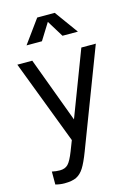

<svg xmlns="http://www.w3.org/2000/svg" viewBox="-152 -887 859 1217"><g transform="rotate(-15 277.5 -279.0)"><path d="M20 0ZM535 -553 290 89Q264 157 243 190Q222 223 193.5 237Q165 251 115 251Q86 251 56 243V158Q82 164 108 164Q142 164 161.5 144Q181 124 204 65L230 -2L20 -553H118L277 -125L440 -553ZM344 -656 277 -765 209 -656H108L219 -809H334L445 -656Z"/></g></svg>

Font: Biryani
Style: Regular
Weight: 400
Designer: Dan Reynolds and Mathieu Reguer
Foundry: Dan Reynolds and Mathieu Reguer
Version: Version 1.004; ttfautohint (v1.1) -l 5 -r 5 -G 72 -x 0 -D la